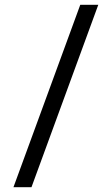

<svg xmlns="http://www.w3.org/2000/svg" viewBox="-20 -722 464 799"><path d="M389 -702 111 57H36L314 -702Z"/></svg>

Font: Quattrocento Sans
Style: Regular
Weight: 400
Designer: Pablo Impallari
Foundry: Pablo Impallari, Igino Marini, Brenda Gallo
Version: Version 2.000